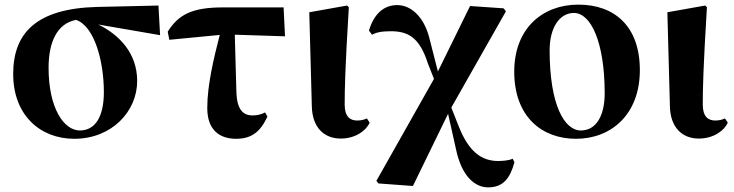

<svg xmlns="http://www.w3.org/2000/svg" viewBox="-20 -583 3173 830"><path d="M301 17C463 17 573 -101 573 -233C573 -355 493 -434 405 -477L672 -431L665 -559L399 -553C139 -546 37 -442 37 -263C37 -86 153 17 301 17ZM309 -497C389 -469 429 -317 429 -185C429 -82 394 -19 325 -19C257 -19 190 -114 190 -290C190 -401 227 -482 309 -497Z M1001 17C1068 17 1106 -14 1136 -79L1126 -97C1109 -88 1092 -84 1071 -84C1030 -84 1005 -111 1002 -181L995 -433L1212 -426L1206 -551H944C812 -551 752 -521 705 -446L712 -411L930 -432C906 -338 876 -219 876 -116C876 -20 930 17 1001 17Z M1453 16C1517 16 1564 -19 1578 -53L1566 -71C1555 -66 1542 -62 1524 -62C1494 -62 1470 -78 1470 -131C1470 -198 1472 -290 1488 -552L1480 -559L1317 -530L1328 -123C1330 -33 1380 16 1453 16Z M2090 227C2155 227 2185 188 2204 118L2196 103C2184 110 2155 113 2134 113C2063 113 2006 75 1961 -42L1931 -118L2167 -534L2157 -547L2012 -557L1873 -274L1836 -419C1813 -509 1758 -561 1697 -561C1641 -561 1597 -525 1575 -451L1588 -433C1605 -442 1627 -448 1669 -448C1746 -448 1794 -420 1830 -308L1856 -242L1607 199L1616 210L1765 221L1917 -91L1951 61C1976 182 2035 227 2090 227Z M2470 17C2621 17 2746 -87 2746 -280C2746 -468 2638 -563 2480 -563C2326 -563 2203 -461 2203 -273C2203 -80 2321 17 2470 17ZM2491 -19C2420 -19 2356 -129 2356 -366C2356 -462 2398 -527 2461 -527C2534 -527 2594 -402 2594 -179C2594 -84 2558 -19 2491 -19Z M3001 16C3065 16 3112 -19 3126 -53L3114 -71C3103 -66 3090 -62 3072 -62C3042 -62 3018 -78 3018 -131C3018 -198 3020 -290 3036 -552L3028 -559L2865 -530L2876 -123C2878 -33 2928 16 3001 16Z"/></svg>

Font: Noto Serif CJK HK Black
Style: Regular
Weight: 900
Designer: Ryoko NISHIZUKA 西塚涼子 (kana & ideographs); Frank Grießhammer (Latin, Greek & Cyrillic); Wenlong ZHANG 张文龙 (bopomofo); San
Foundry: Adobe
Version: Version 2.001;hotconv 1.1.0;makeotfexe 2.6.0